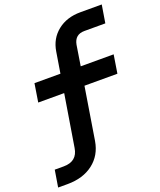

<svg xmlns="http://www.w3.org/2000/svg" viewBox="-163 -831 926 1112"><g transform="rotate(-20 300.0 -275.0)"><path d="M0 180 17 76H72Q156 76 168 -3L220 -322H60L78 -435H238L259 -564Q271 -640 327.5 -685Q384 -730 468 -730H600L582 -620H453Q394 -620 383 -561L363 -435H566L548 -322H345L293 0Q279 84 216.5 132Q154 180 58 180Z"/></g></svg>

Font: JetBrains Mono NL
Style: Bold Italic
Weight: 700
Italic angle: -9°
Designer: Philipp Nurullin, Konstantin Bulenkov
Foundry: JetBrains
Version: Version 2.304; ttfautohint (v1.8.4.7-5d5b)